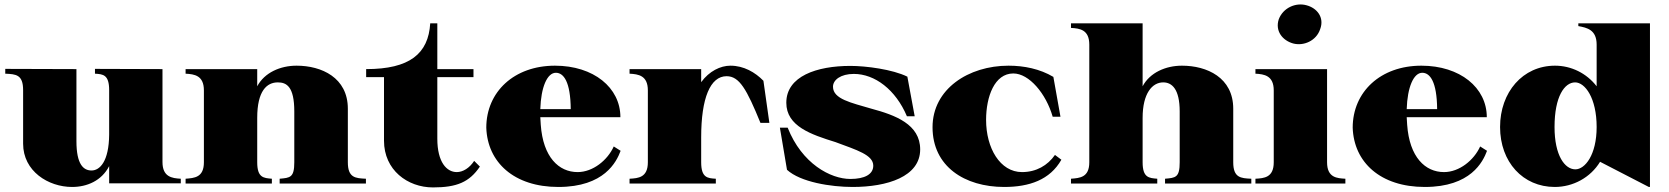

<svg xmlns="http://www.w3.org/2000/svg" viewBox="-20 -802 7294 839"><path d="M295 15C360 15 424 -12 457 -76V-1H770V-21C731 -23 690 -29 690 -94V-500L395 -501V-480C430 -478 457 -476 457 -408V-214C456 -96 416 -57 380 -57C345 -57 314 -83 314 -185V-500L3 -501V-480C50 -478 81 -476 81 -408V-174C81 -54 191 15 295 15Z M1500 -93V-327C1500 -463 1385 -515 1276 -515C1205 -515 1136 -485 1104 -425V-500H791V-480C830 -478 871 -472 871 -407V-93C871 -26 829 -24 791 -21V0H1168V-21C1132 -24 1104 -25 1104 -93V-287C1104 -405 1146 -442 1194 -442C1232 -442 1266 -424 1266 -315V-93C1266 -26 1248 -25 1202 -21V0H1579V-21C1533 -23 1500 -25 1500 -93Z M1580 -465H1658V-187C1658 -59 1761 17 1872 17C1976 17 2031 -6 2077 -74L2052 -99C2032 -68 2003 -50 1976 -50C1932 -50 1891 -93 1891 -196V-465H2049V-500H1891V-700H1860C1852 -567 1770 -500 1580 -500Z M2420 15C2621 15 2674 -95 2692 -143L2662 -162C2635 -102 2571 -50 2504 -50C2422 -50 2353 -115 2343 -257L2341 -290H2691C2691 -419 2574 -515 2405 -515C2227 -515 2105 -401 2105 -244C2110 -93 2226 15 2420 15ZM2341 -325C2344 -421 2371 -484 2409 -484C2443 -484 2473 -445 2474 -325Z M3044 -93V-202C3044 -374 3084 -469 3155 -469C3211 -469 3243 -412 3303 -265H3342L3316 -449C3280 -486 3230 -515 3172 -515C3128 -515 3079 -491 3044 -443V-500H2731V-480C2770 -478 2811 -472 2811 -407V-93C2811 -26 2769 -23 2731 -21V0H3108V-21C3072 -23 3044 -25 3044 -93Z M3706 15C3857 15 4001 -30 4001 -149C4001 -259 3892 -299 3788 -327C3700 -353 3620 -369 3620 -423C3620 -453 3654 -479 3711 -479C3803 -479 3894 -410 3943 -294H3977L3945 -467C3880 -499 3764 -514 3696 -514C3549 -514 3416 -469 3416 -353C3416 -250 3525 -214 3631 -181C3725 -146 3796 -125 3796 -78C3796 -40 3758 -20 3696 -20C3609 -20 3484 -87 3422 -244H3388L3419 -60C3478 -6 3611 15 3706 15Z M4368 15C4478 15 4568 -16 4618 -104L4590 -125C4558 -79 4508 -50 4446 -50C4350 -50 4289 -155 4289 -278C4289 -380 4326 -481 4408 -481C4477 -481 4551 -393 4580 -292H4614L4583 -466C4524 -501 4455 -515 4387 -515C4212 -515 4055 -413 4055 -246C4055 -75 4195 15 4368 15Z M4660 -21V0H5037V-21C5001 -24 4973 -25 4973 -93V-287C4973 -394 5015 -442 5063 -442C5101 -442 5135 -413 5135 -315V-93C5135 -26 5117 -25 5071 -21V0H5448V-21C5402 -23 5369 -25 5369 -93V-327C5369 -463 5254 -515 5145 -515C5074 -515 5005 -485 4973 -425V-700H4660V-680C4699 -678 4740 -672 4740 -607V-93C4740 -26 4698 -24 4660 -21Z M5466 -21V0H5859V-21C5823 -23 5779 -25 5779 -93V-500H5466V-480C5504 -478 5546 -472 5546 -407V-93C5546 -26 5504 -23 5466 -21ZM5749 -675C5768 -726 5735 -767 5689 -779C5642 -792 5587 -768 5568 -718C5551 -667 5584 -625 5631 -612C5676 -600 5732 -623 5749 -675Z M6206 15C6407 15 6460 -95 6478 -143L6448 -162C6421 -102 6357 -50 6290 -50C6208 -50 6139 -115 6129 -257L6127 -290H6477C6477 -419 6360 -515 6191 -515C6013 -515 5891 -401 5891 -244C5896 -93 6012 15 6206 15ZM6127 -325C6130 -421 6157 -484 6195 -484C6229 -484 6259 -445 6260 -325Z M6774 15C6854 15 6930 -26 6972 -95L7185 15H7190V-700H6877V-688C6915 -681 6957 -672 6957 -607V-425C6913 -482 6846 -515 6775 -515C6634 -515 6535 -399 6535 -247C6535 -94 6635 15 6774 15ZM6864 -62C6818 -62 6773 -122 6773 -247C6773 -381 6817 -442 6863 -442C6906 -442 6957 -374 6957 -247C6957 -125 6906 -62 6864 -62Z"/></svg>

Font: Sprat Black
Style: Regular
Weight: 900
Designer: Ethan Nakache
Foundry: Collletttivo
Version: Version 2.000;Glyphs 3.2 (3217)